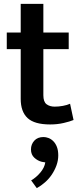

<svg xmlns="http://www.w3.org/2000/svg" viewBox="-20 -643 416 992"><path d="M335 -389H204V-151Q204 -117 220.5 -104.5Q237 -92 263 -92Q283 -92 305 -96Q327 -100 342 -107L360 -23Q341 -15 308.5 -7.5Q276 0 239 0Q158 0 122.5 -33Q87 -66 87 -132V-389H15V-475H87V-623H204V-475H335ZM196 193Q175 188 157.5 172Q140 156 140 129Q140 103 157 84Q174 65 205 65Q217 65 230.5 70Q244 75 255.5 86.5Q267 98 274 116Q281 134 281 160Q281 186 272 211Q263 236 248 258.5Q233 281 212.5 299Q192 317 170 329L141 289Q167 274 188.5 248.5Q210 223 214 196Z"/></svg>

Font: Mukta Vaani SemiBold
Style: Regular
Weight: 600
Designer: Noopur Datye, Girish Dalvi, Yashodeep Gholap, Pallavi Karambelkar
Foundry: Ek Type
Version: Version 2.538;PS 1.000;hotconv 16.6.51;makeotf.lib2.5.65220;